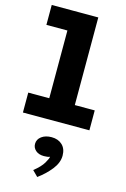

<svg xmlns="http://www.w3.org/2000/svg" viewBox="-152 -754 779 1183"><g transform="rotate(15 237.5 -162.5)"><path d="M158 -44V-686H321V-44ZM24 0V-127H448V0ZM24 -559V-686H309V-559ZM329 194Q329 239 294.5 282.5Q260 326 212 361L177 326Q220 292 238 261.5Q256 231 256 220Q251 223 240 224.5Q229 226 218 226Q185 226 165.5 209Q146 192 146 167Q146 138 171 119.5Q196 101 235 101Q277 101 303 125.5Q329 150 329 194Z"/></g></svg>

Font: BioRhyme SemiExpanded ExtraBold
Style: Regular
Weight: 800
Width: 6
Designer: Aoife Mooney
Foundry: Aoife Mooney Type
Version: Version 1.600;gftools[0.9.33]